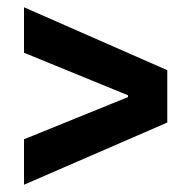

<svg xmlns="http://www.w3.org/2000/svg" viewBox="-20 -596 526 528"><path d="M46 -88V-213L332 -329V-334L46 -451V-576L440 -403V-259Z"/></svg>

Font: Bricolage Grotesque 96pt ExtraBold 96pt SemiBold
Style: Regular
Weight: 600
Version: Version 1.001;gftools[0.9.33.dev8+g029e19f]